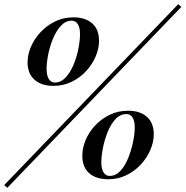

<svg xmlns="http://www.w3.org/2000/svg" viewBox="-20 -844 888 919"><path d="M323 -745Q294 -745 271.5 -720.5Q249 -696 233.5 -658.5Q218 -621 210.5 -582Q203 -543 203 -514Q203 -483 213.5 -466Q224 -449 243 -449Q272 -449 294.5 -473.5Q317 -498 332.5 -535.5Q348 -573 355.5 -612.5Q363 -652 363 -681Q363 -712 352.5 -728.5Q342 -745 323 -745ZM112 -545Q112 -583 128.5 -621Q145 -659 174.5 -690.5Q204 -722 244 -741.5Q284 -761 331 -761Q389 -761 421.5 -732Q454 -703 454 -649Q454 -611 437.5 -573Q421 -535 392 -503.5Q363 -472 323 -452.5Q283 -433 236 -433Q178 -433 145 -462.5Q112 -492 112 -545ZM585 -298Q555 -298 532.5 -273.5Q510 -249 495 -211.5Q480 -174 472.5 -135Q465 -96 465 -67Q465 -36 475.5 -19Q486 -2 505 -2Q534 -2 556.5 -26.5Q579 -51 594 -88.5Q609 -126 617 -165.5Q625 -205 625 -234Q625 -265 614.5 -281.5Q604 -298 585 -298ZM374 -98Q374 -136 390 -174Q406 -212 435.5 -243.5Q465 -275 505 -294.5Q545 -314 593 -314Q651 -314 683.5 -284.5Q716 -255 716 -202Q716 -164 699.5 -126Q683 -88 654 -56.5Q625 -25 585 -5.5Q545 14 498 14Q440 14 407 -15Q374 -44 374 -98ZM833 -824 848 -811 15 55 0 42Z"/></svg>

Font: Playfair Display SemiBold
Style: Italic
Weight: 600
Italic angle: -14°
Designer: Claus Eggers Sørensen
Foundry: Claus Eggers Sørensen
Version: Version 1.203